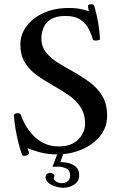

<svg xmlns="http://www.w3.org/2000/svg" viewBox="-20 -722 578 914"><path d="M490 -171Q490 -116 456.5 -74.5Q423 -33 368.5 -10Q314 13 251 13Q208 13 170.5 3Q133 -7 110 -17L118 3Q121 10 113 15Q105 20 96 20Q88 20 85 15Q77 -7 68.5 -39.5Q60 -72 54 -107.5Q48 -143 46 -173Q46 -178 51 -180.5Q56 -183 63 -183Q68 -183 73 -181.5Q78 -180 79 -176Q85 -157 98.5 -131.5Q112 -106 134 -81.5Q156 -57 187.5 -41Q219 -25 259 -25Q321 -25 353 -58.5Q385 -92 385 -132Q385 -180 363 -213Q341 -246 305.5 -270Q270 -294 231 -316Q192 -338 156.5 -363Q121 -388 99 -423.5Q77 -459 77 -510Q77 -558 106.5 -597.5Q136 -637 188 -660.5Q240 -684 307 -684Q348 -684 375.5 -676.5Q403 -669 403 -669Q402 -672 400.5 -681Q399 -690 399 -692Q398 -697 403 -699.5Q408 -702 414 -702Q426 -702 429 -694Q441 -652 448 -609Q455 -566 456 -535Q455 -532 448.5 -530.5Q442 -529 435 -529Q426 -529 423 -532Q416 -557 403 -583Q390 -609 364 -627.5Q338 -646 292 -646Q246 -646 221 -629.5Q196 -613 186.5 -588.5Q177 -564 177 -540Q177 -500 199.5 -472Q222 -444 258 -422Q294 -400 333.5 -378Q373 -356 409 -329Q445 -302 467.5 -264Q490 -226 490 -171ZM267 50Q286 49 307 54.5Q328 60 342.5 73.5Q357 87 357 111Q357 142 332.5 157Q308 172 280 172Q267 172 247 166.5Q227 161 212 149.5Q197 138 197 121Q197 111 203.5 106Q210 101 218 101Q234 101 240 115Q236 120 236 126Q236 136 248.5 143Q261 150 273 150Q290 150 302 141Q314 132 314 114Q314 88 294.5 79.5Q275 71 254 71Q248 71 242 71.5Q236 72 230 72L257 0H285Z"/></svg>

Font: Sedan SC
Style: Regular
Weight: 400
Designer: Sebastian Salazar
Foundry: Sebastian Salazar
Version: Version 1.100; ttfautohint (v1.8.4.7-5d5b)